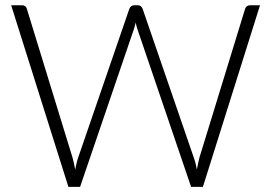

<svg xmlns="http://www.w3.org/2000/svg" viewBox="-20 -728 1057 748"><path d="M993 -707.5 770.5 0H724.5L515.5 -614Q511.5 -626.5 508.5 -640Q505.5 -626.5 501.5 -614L292 0H246.5L23.5 -707.5H66Q80.5 -707.5 84.5 -694L263 -112.5Q268.5 -92.5 273 -67Q275.5 -80 278 -91.2Q280.5 -102.5 284 -112.5L484 -694Q486 -699.5 491 -703.5Q496 -707.5 503 -707.5H517Q524 -707.5 528.5 -703.8Q533 -700 535.5 -694L735.5 -112.5Q739 -103 741.8 -91.5Q744.5 -80 747 -67.5Q749.5 -80 751.8 -91.2Q754 -102.5 756.5 -112.5L935 -694Q936.5 -699.5 941.8 -703.5Q947 -707.5 954 -707.5Z"/></svg>

Font: LatoLatin Light
Style: Regular
Weight: 300
Designer: Lukasz Dziedzic with Adam Twardoch and Botio Nikoltchev
Foundry: tyPoland Lukasz Dziedzic
Version: Version 2.015; 2015-08-06; http://www.latofonts.com/